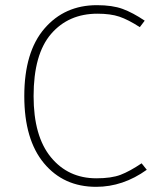

<svg xmlns="http://www.w3.org/2000/svg" viewBox="-20 -713 613 743"><path d="M355 -693Q415 -693 454.5 -678.5Q494 -664 540 -633L521 -608Q476 -637 442 -648.5Q408 -660 357 -660Q245 -660 177.5 -581.5Q110 -503 110 -341Q110 -186 177 -104.5Q244 -23 353 -23Q411 -23 446.5 -36.5Q482 -50 528 -81L548 -56Q456 10 352 10Q226 10 150 -81.5Q74 -173 74 -341Q74 -512 152 -602.5Q230 -693 355 -693Z"/></svg>

Font: Fira Sans UltraLight
Style: Regular
Weight: 200
Designer: Carrois Corporate & Edenspiekermann AG
Foundry: Carrois Corporate GbR & Edenspiekermann AG
Version: Version 4.106;PS 004.106;hotconv 1.0.70;makeotf.lib2.5.58329